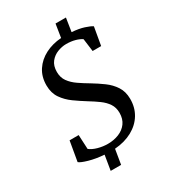

<svg xmlns="http://www.w3.org/2000/svg" viewBox="-227 -960 1059 1190"><g transform="rotate(-30 302.0 -365.0)"><path d="M206 115.5 223.5 9.5Q163.5 5 116.5 -8.5Q69.5 -22 55.5 -34L80 -176H145L150 -74Q171.5 -57 206.2 -47.5Q241 -38 275.5 -38Q318.5 -38 354.5 -52.5Q390.5 -67 412 -96.2Q433.5 -125.5 433.5 -169Q433.5 -207 415.2 -234.5Q397 -262 366.2 -284.5Q335.5 -307 297.5 -330Q257 -355 217.8 -383.2Q178.5 -411.5 152.5 -449.2Q126.5 -487 126 -540.5Q125.5 -603 155.5 -648.8Q185.5 -694.5 236.8 -720.8Q288 -747 351.5 -751.5L366.5 -846.5H441L426 -750.5Q478 -746.5 512.5 -735.2Q547 -724 564 -713L541.5 -584H480.5L468.5 -675.5Q451.5 -687.5 423 -695.5Q394.5 -703.5 359.5 -703.5Q329.5 -703.5 298 -691.5Q266.5 -679.5 245 -652.8Q223.5 -626 223.5 -582Q223.5 -542 244 -513.5Q264.5 -485 298 -462Q331.5 -439 370.5 -416Q410.5 -392 448 -364.5Q485.5 -337 509.5 -300.2Q533.5 -263.5 534 -212Q534.5 -150 505.5 -102Q476.5 -54 423.2 -24.8Q370 4.5 298 10L280.5 115.5Z"/></g></svg>

Font: Merriweather
Style: Italic
Weight: 400
Italic angle: -7.8°
Designer: Eben Sorkin
Foundry: Eben Sorkin
Version: Version 2.100